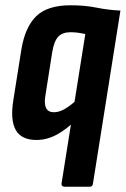

<svg xmlns="http://www.w3.org/2000/svg" viewBox="-20 -522 476 727"><path d="M225 185Q212 185 213 173L303 -393Q290 -396 276 -398Q262 -400 247 -400Q217 -400 201 -383.5Q185 -367 178 -326L152 -161Q141 -97 184 -97Q204 -97 225.5 -109.5Q247 -122 273 -146L271 -71Q233 -33 195.5 -12.5Q158 8 118 8Q61 8 39.5 -30Q18 -68 31 -146L61 -335Q75 -420 117.5 -461Q160 -502 247 -502Q302 -502 346 -493Q390 -484 436 -482L332 173Q331 185 319 185Z"/></svg>

Font: Sofia Sans Condensed ExtraBold
Style: Italic
Weight: 800
Italic angle: -9°
Version: Version 4.100